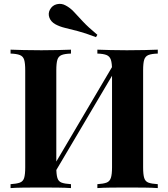

<svg xmlns="http://www.w3.org/2000/svg" viewBox="-20 -962 860 982"><path d="M343 -708V-688Q311 -687 295 -680.5Q279 -674 273.5 -656.5Q268 -639 268 -602V-106Q268 -70 273.5 -52Q279 -34 295 -28Q311 -22 343 -20V0Q316 -2 275 -2.5Q234 -3 192 -3Q143 -3 101.5 -2.5Q60 -2 34 0V-20Q65 -22 81.5 -28Q98 -34 103.5 -52Q109 -70 109 -106V-602Q109 -639 103.5 -656.5Q98 -674 81.5 -680.5Q65 -687 34 -688V-708Q60 -707 101.5 -706Q143 -705 192 -705Q234 -705 275 -706Q316 -707 343 -708ZM573 -653Q573 -653 573 -642.5Q573 -632 573.5 -621Q574 -610 574 -610L240 -45L231 -73ZM787 -708V-688Q755 -687 739 -680.5Q723 -674 717.5 -656.5Q712 -639 712 -602V-106Q712 -70 717.5 -52Q723 -34 739 -28Q755 -22 787 -20V0Q761 -2 719 -2.5Q677 -3 629 -3Q587 -3 545.5 -2.5Q504 -2 478 0V-20Q509 -22 525 -28Q541 -34 547 -52Q553 -70 553 -106V-602Q553 -639 547 -656.5Q541 -674 525 -680.5Q509 -687 478 -688V-708Q504 -707 545.5 -706Q587 -705 629 -705Q677 -705 719 -706Q761 -707 787 -708ZM316 -934Q339 -922 358 -901.5Q377 -881 404 -852Q431 -823 478 -784L471 -772Q416 -793 377.5 -803Q339 -813 312 -819.5Q285 -826 263 -838Q240 -851 232.5 -872Q225 -893 235 -912Q247 -935 271 -940.5Q295 -946 316 -934Z"/></svg>

Font: Playfair Display
Style: Bold
Weight: 700
Designer: Claus Eggers Sørensen
Foundry: Claus Eggers Sørensen
Version: Version 1.203